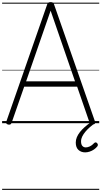

<svg xmlns="http://www.w3.org/2000/svg" viewBox="-20 -1166 959 1817"><path d="M59 13Q44 10 40 3Q36 -4 40 -16L426 -1123Q430 -1136 437.5 -1141Q445 -1146 459 -1146Q474 -1146 481 -1141Q488 -1136 492 -1123L879 -16Q884 -4 879 3Q874 10 859 13Q845 15 838.5 10.5Q832 6 826 -10L710 -346H209L92 -10Q87 5 80.5 10Q74 15 59 13ZM227 -396H690L459 -1065ZM786 276Q748 276 722.5 253Q697 230 697 183Q697 157 707.5 132Q718 107 737 83Q756 59 782 36Q808 13 838 -8H879V-2Q855 16 831.5 36.5Q808 57 789 79.5Q770 102 758.5 125Q747 148 747 172Q747 201 759.5 215Q772 229 792 229Q809 229 830 219.5Q851 210 870 189Q877 182 884 181.5Q891 181 897 187Q905 194 906 202Q907 210 902 218Q889 235 869.5 248.5Q850 262 828 269Q806 276 786 276ZM0 621H919V631H0ZM0 -20H919V0H0ZM0 -505H919V-500H0ZM0 -1141H919V-1131H0Z"/></svg>

Font: Playwrite BR Guides
Style: Regular
Weight: 400
Designer: Veronika Burian, José Scaglione
Foundry: TypeTogether
Version: Version 1.003